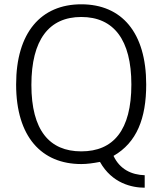

<svg xmlns="http://www.w3.org/2000/svg" viewBox="-20 -753 766 893"><path d="M55 -360C55 -116 174 10 358 10C386 10 413 6 445 0C501 100 594 120 653 120V62C591 60 537 34 508 -28C616 -90 660 -202 660 -360C660 -602 546 -733 358 -733C171 -733 55 -602 55 -360ZM126 -358C126 -568 208 -674 358 -674C509 -674 591 -568 591 -360C591 -147 507 -49 358 -49C210 -49 126 -147 126 -358Z"/></svg>

Font: United Sans ExtraLight
Style: Regular
Weight: 200
Designer: Pablo Impallari, Rodrigo Fuenzalida (Modified by Dan O. Williams)
Version: Version 1.000;PS 001.000;hotconv 1.0.88;makeotf.lib2.5.64775